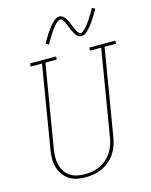

<svg xmlns="http://www.w3.org/2000/svg" viewBox="-139 -1050 905 1147"><g transform="rotate(-15 313.5 -476.5)"><path d="M246 8Q218 8 191.5 2.5Q165 -3 143.5 -17.5Q122 -32 107.5 -53.5Q93 -75 86 -100.5Q79 -126 79.5 -153.5Q80 -181 85 -208L169 -716H100V-735H261V-716H190L105 -205Q101 -181 100.5 -156.5Q100 -132 105.5 -109Q111 -86 123.5 -66.5Q136 -47 155 -34Q174 -21 198 -16Q222 -11 246 -11Q270 -11 293.5 -15Q317 -19 339.5 -29.5Q362 -40 381 -57Q400 -74 413.5 -94.5Q427 -115 435 -138Q443 -161 447 -185L535 -716H466V-735H627V-716H556L467 -182Q463 -156 454.5 -131Q446 -106 431 -83Q416 -60 394.5 -42Q373 -24 348.5 -12.5Q324 -1 298 3.5Q272 8 246 8Q246 8 246 8Q246 8 246 8ZM440 -813Q433 -813 427 -815.5Q421 -818 416.5 -821.5Q412 -825 408 -830Q404 -835 401 -840Q398 -845 395.5 -850Q393 -855 390.5 -860.5Q388 -866 385.5 -872Q383 -878 380.5 -884Q378 -890 375.5 -896Q373 -902 370.5 -907.5Q368 -913 366 -917.5Q364 -922 360 -928Q356 -934 352 -938Q348 -942 342 -942Q337 -942 332 -939.5Q327 -937 324 -934.5Q321 -932 317 -928.5Q313 -925 308.5 -920Q304 -915 302 -912.5Q300 -910 297.5 -907Q295 -904 292.5 -900.5Q290 -897 287.5 -893.5Q285 -890 282 -886Q279 -882 276.5 -878Q274 -874 271 -869.5Q268 -865 265 -860Q262 -855 258.5 -849.5Q255 -844 252 -838.5Q249 -833 245.5 -827Q242 -821 239 -815L220 -824Q226 -835 232 -845Q238 -855 243.5 -864.5Q249 -874 254.5 -882Q260 -890 265 -897Q270 -904 274.5 -910Q279 -916 283.5 -921.5Q288 -927 295 -934.5Q302 -942 309 -947.5Q316 -953 324.5 -957Q333 -961 342 -961Q348 -961 354 -958.5Q360 -956 364.5 -952.5Q369 -949 373 -944Q377 -939 380 -934.5Q383 -930 385.5 -924.5Q388 -919 390.5 -913.5Q393 -908 395.5 -902.5Q398 -897 400.5 -890.5Q403 -884 405.5 -878Q408 -872 410.5 -866.5Q413 -861 415 -856.5Q417 -852 421 -846Q425 -840 429 -836Q433 -832 440 -832Q444 -832 449 -834.5Q454 -837 457.5 -840Q461 -843 464.5 -846.5Q468 -850 472.5 -854.5Q477 -859 479 -861.5Q481 -864 483.5 -867Q486 -870 488.5 -873.5Q491 -877 493.5 -880.5Q496 -884 499 -888Q502 -892 505 -896.5Q508 -901 510.5 -905.5Q513 -910 516.5 -915Q520 -920 523 -925Q526 -930 529 -935.5Q532 -941 535.5 -947Q539 -953 543 -960L561 -950Q555 -939 549 -929Q543 -919 537.5 -910Q532 -901 526.5 -893Q521 -885 516.5 -877.5Q512 -870 507 -864Q502 -858 497.5 -852.5Q493 -847 486 -839.5Q479 -832 472.5 -826.5Q466 -821 457.5 -817Q449 -813 440 -813Z"/></g></svg>

Font: Iosevka Slab Thin Extended
Style: Italic
Weight: 100
Width: 7
Italic angle: -9°
Monospace: yes
Designer: Belleve Invis
Foundry: Belleve Invis
Version: Version 11.1.0; ttfautohint (v1.8.3)